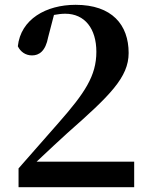

<svg xmlns="http://www.w3.org/2000/svg" viewBox="-20 -777 624 797"><path d="M132 -106C182 -153 230 -198 260 -225C436 -380 514 -456 514 -557C514 -674 445 -757 294 -757C171 -757 66 -697 54 -585C65 -562 86 -547 113 -547C142 -547 169 -564 180 -623L204 -715C220 -718 236 -720 251 -720C332 -720 380 -658 380 -562C380 -462 332 -391 223 -267C174 -211 116 -145 57 -78V0H537V-106Z"/></svg>

Font: Source Han Serif
Style: Bold
Weight: 700
Designer: Ryoko NISHIZUKA 西塚涼子 (kana & ideographs); Frank Grießhammer (Latin, Greek & Cyrillic); Wenlong ZHANG 张文龙 (bopomofo); San
Foundry: Adobe Systems Incorporated
Version: Version 1.001;PS 1.001;hotconv 16.6.54;makeotf.lib2.5.65590